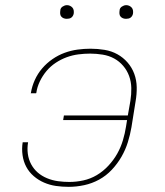

<svg xmlns="http://www.w3.org/2000/svg" viewBox="-20 -717 640 745"><path d="M247 8Q221 8 197 4.5Q173 1 151 -8.5Q129 -18 111 -33.5Q93 -49 82 -69.5Q71 -90 67.5 -115Q64 -140 68 -165H89Q85 -142 88 -120Q91 -98 101 -79.5Q111 -61 126.5 -47.5Q142 -34 162.5 -25.5Q183 -17 205 -14Q227 -11 249 -11Q276 -11 303.5 -17Q331 -23 355.5 -37.5Q380 -52 400.5 -74Q421 -96 435 -121Q449 -146 457 -173Q465 -200 469 -226L473 -251H225L228 -269H476L486 -326Q490 -351 489.5 -375.5Q489 -400 481 -422Q473 -444 458 -461.5Q443 -479 423 -490Q403 -501 378.5 -505Q354 -509 330 -509Q307 -509 284 -506Q261 -503 239 -495Q217 -487 196.5 -473.5Q176 -460 160.5 -441.5Q145 -423 134.5 -401Q124 -379 121 -357L120 -355H99L100 -357Q104 -382 115 -406.5Q126 -431 143.5 -451.5Q161 -472 183.5 -487.5Q206 -503 230.5 -512Q255 -521 280.5 -524.5Q306 -528 331 -528Q359 -528 386 -523.5Q413 -519 435.5 -506.5Q458 -494 475 -474.5Q492 -455 501 -430.5Q510 -406 510.5 -378.5Q511 -351 506 -323L490 -223Q485 -194 476 -165Q467 -136 451.5 -109Q436 -82 414 -58.5Q392 -35 364.5 -20Q337 -5 306.5 1.5Q276 8 247 8ZM469 -644Q463 -644 457.5 -646Q452 -648 448 -652.5Q444 -657 443.5 -663.5Q443 -670 444 -676Q444 -681 446.5 -685Q449 -689 453 -691.5Q457 -694 461 -695.5Q465 -697 470 -697Q476 -697 481.5 -694.5Q487 -692 491 -687.5Q495 -683 496 -676.5Q497 -670 496 -664Q495 -659 492.5 -655Q490 -651 486.5 -648.5Q483 -646 478.5 -645Q474 -644 469 -644ZM239 -644Q233 -644 227.5 -646Q222 -648 218 -652.5Q214 -657 213.5 -663.5Q213 -670 214 -676Q214 -681 216.5 -685Q219 -689 223 -691.5Q227 -694 231 -695.5Q235 -697 240 -697Q246 -697 251.5 -694.5Q257 -692 261 -687.5Q265 -683 266 -676.5Q267 -670 266 -664Q265 -659 262.5 -655Q260 -651 256.5 -648.5Q253 -646 248.5 -645Q244 -644 239 -644Z"/></svg>

Font: Iosevka Aile Thin Oblique
Style: Regular
Weight: 100
Italic angle: -9°
Designer: Belleve Invis
Foundry: Belleve Invis
Version: Version 31.1.0; ttfautohint (v1.8.4)